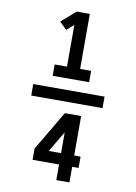

<svg xmlns="http://www.w3.org/2000/svg" viewBox="-107 -916 814 1151"><g transform="rotate(10 300.0 -340.0)"><path d="M189 -444V-513H264V-767L221 -729L177 -772L264 -848H344V-513H411V-444ZM83 -305V-375H517V-305ZM319 168V73H158V4L300 -236H399V4H438V73H399V168ZM319 4V-123V-122L244 4Z"/></g></svg>

Font: Iosevka SS04 Semibold Extended
Style: Regular
Weight: 600
Width: 7
Monospace: yes
Designer: Belleve Invis
Foundry: Belleve Invis
Version: Version 19.0.0; ttfautohint (v1.8.4)